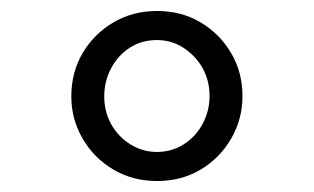

<svg xmlns="http://www.w3.org/2000/svg" viewBox="-20 -729 572 350"><path d="M266 -399Q222 -399 186.5 -420Q151 -441 130.5 -476.5Q110 -512 110 -553Q110 -597 130.5 -632Q151 -667 186.5 -688Q222 -709 266 -709Q311 -709 346 -688Q381 -667 401.5 -632Q422 -597 422 -554Q422 -512 401.5 -476.5Q381 -441 346 -420Q311 -399 266 -399ZM266 -452Q293 -452 315 -466Q337 -480 349.5 -503.5Q362 -527 362 -554Q362 -582 349.5 -604.5Q337 -627 315 -641.5Q293 -656 266 -656Q238 -656 216.5 -642Q195 -628 182.5 -604.5Q170 -581 170 -553Q170 -526 182.5 -503Q195 -480 217.5 -466Q240 -452 266 -452Z"/></svg>

Font: Lexend Tera Light
Style: Regular
Weight: 300
Designer: Bonnie Shaver-Troup, Thomas Jockin
Foundry: Lexend
Version: Version 1.007